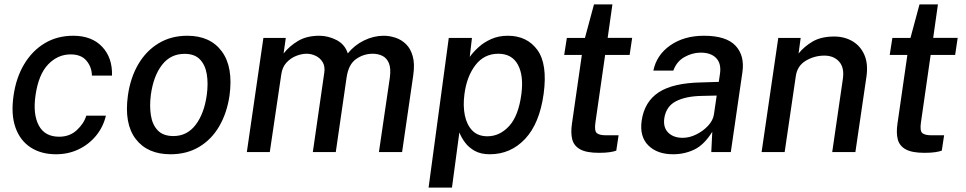

<svg xmlns="http://www.w3.org/2000/svg" viewBox="-20 -689 4376 870"><path d="M233.5 10Q166.5 10 118.8 -21Q71 -52 50 -111.5Q29 -171 41.5 -256.5Q53 -337 89.5 -398Q126 -459 182.5 -493Q239 -527 311.5 -527Q396 -527 443 -477Q490 -427 487.5 -346.5H396.5Q396 -384.5 372.2 -413.5Q348.5 -442.5 300 -442.5Q241.5 -442.5 198 -397Q154.5 -351.5 141 -257.5Q128.5 -171.5 155.8 -120.5Q183 -69.5 248 -69.5Q296 -69.5 328.2 -99.5Q360.5 -129.5 371 -165H460Q447.5 -113 414.8 -73.5Q382 -34 335.5 -12Q289 10 233.5 10Z M752.5 10Q648 10 595 -59.2Q542 -128.5 559.5 -256Q571 -337.5 606.8 -398.2Q642.5 -459 699 -493Q755.5 -527 828.5 -527Q933 -527 985.2 -456Q1037.5 -385 1020 -256Q1008.5 -177.5 973.8 -117.5Q939 -57.5 883 -23.8Q827 10 752.5 10ZM766 -72.5Q828 -72.5 866.8 -123.8Q905.5 -175 917 -259Q924 -310.5 917 -352.8Q910 -395 885.8 -420Q861.5 -445 816.5 -445Q752.5 -445 713.8 -394.5Q675 -344 663.5 -259Q657 -208.5 663.8 -166Q670.5 -123.5 695 -98Q719.5 -72.5 766 -72.5Z M1098.5 0 1173.5 -517H1275L1265 -446.5Q1290.5 -479.5 1330 -503.2Q1369.5 -527 1427 -527Q1466.5 -527 1504.5 -507.8Q1542.5 -488.5 1556 -447Q1586 -484.5 1629.8 -505.8Q1673.5 -527 1718.5 -527Q1745 -527 1771.8 -518.2Q1798.5 -509.5 1819.5 -489.2Q1840.5 -469 1850.2 -434.2Q1860 -399.5 1852.5 -347.5L1802 0H1697L1746.5 -337.5Q1752 -379.5 1742.2 -402.8Q1732.5 -426 1712.8 -435.8Q1693 -445.5 1669 -445.5Q1627.5 -445.5 1593.2 -421.2Q1559 -397 1550.5 -338L1501.5 0H1397.5L1449.5 -360.5Q1453.5 -388.5 1442 -407.5Q1430.5 -426.5 1410.5 -436Q1390.5 -445.5 1369.5 -445.5Q1346.5 -445.5 1321.5 -435.5Q1296.5 -425.5 1277.8 -405Q1259 -384.5 1254.5 -351.5L1202.5 0Z M1922 161 2013.5 -517H2118.5L2108.5 -431Q2124 -453 2148.5 -475.2Q2173 -497.5 2206.2 -512.2Q2239.5 -527 2281 -527Q2368 -527 2414.8 -463Q2461.5 -399 2443.5 -264.5Q2425 -129.5 2359.5 -59.8Q2294 10 2199.5 10Q2159 10 2131.5 -5.2Q2104 -20.5 2087 -43.5Q2070 -66.5 2061.5 -89L2028 161ZM2188.5 -71.5Q2244.5 -71.5 2287 -117.8Q2329.5 -164 2342.5 -262.5Q2353.5 -347 2326.5 -396.2Q2299.5 -445.5 2238 -445.5Q2174 -445.5 2134.5 -394.2Q2095 -343 2084.5 -262.5Q2077.5 -210 2086.2 -166.8Q2095 -123.5 2120.2 -97.5Q2145.5 -71.5 2188.5 -71.5Z M2694 3.5Q2638 3.5 2609.5 -12Q2581 -27.5 2573.2 -56.8Q2565.5 -86 2571.5 -127.5L2616.5 -440H2536.5L2548.5 -517H2630.5L2671.5 -669H2755L2733.5 -517.5H2844.5L2833 -440H2722L2678 -134Q2672.5 -96 2684.2 -86Q2696 -76 2725.5 -76H2783L2772.5 -6.5Q2762.5 -2.5 2743.2 0.5Q2724 3.5 2694 3.5Z M3030 10Q2958 10 2917.8 -30Q2877.5 -70 2887.5 -142Q2900 -228 2964.5 -270.5Q3029 -313 3157.5 -315.5L3237 -318L3242.5 -355.5Q3249 -401.5 3224.8 -426.2Q3200.5 -451 3153.5 -450.5Q3116 -450 3081 -430.2Q3046 -410.5 3031 -369H2940.5Q2955 -440 3017.2 -483.5Q3079.5 -527 3170 -527Q3270.5 -527 3312.8 -482Q3355 -437 3344 -361.5L3291.5 0H3203L3207.5 -92Q3171 -33 3126.5 -11.5Q3082 10 3030 10ZM3073.5 -64.5Q3104 -64.5 3135 -79.8Q3166 -95 3188.5 -119.2Q3211 -143.5 3215 -170.5L3227.5 -256L3162.5 -254.5Q3088 -253.5 3043 -230.2Q2998 -207 2990 -152.5Q2984.5 -111 3008.2 -87.8Q3032 -64.5 3073.5 -64.5Z M3431 0 3506.5 -517H3608L3598.5 -446.5Q3623.5 -478 3662.2 -500.8Q3701 -523.5 3760 -523.5Q3806.5 -523.5 3842.8 -502.2Q3879 -481 3896.8 -440.2Q3914.5 -399.5 3906 -341L3856 0H3751L3799 -330Q3807 -381.5 3782.8 -409.2Q3758.5 -437 3715.5 -437Q3670 -437 3631.2 -413.8Q3592.5 -390.5 3586 -344L3535.5 0Z M4169 3.5Q4113 3.5 4084.5 -12Q4056 -27.5 4048.2 -56.8Q4040.5 -86 4046.5 -127.5L4091.5 -440H4011.5L4023.5 -517H4105.5L4146.5 -669H4230L4208.5 -517.5H4319.5L4308 -440H4197L4153 -134Q4147.5 -96 4159.2 -86Q4171 -76 4200.5 -76H4258L4247.5 -6.5Q4237.5 -2.5 4218.2 0.5Q4199 3.5 4169 3.5Z"/></svg>

Font: Public Sans Medium
Style: Italic
Weight: 500
Italic angle: -8°
Designer: The Public Sans project authors (U.S. Web Design System). Libre Franklin designed by Pablo Impallari and Rodrigo Fuenzal
Version: Version 1.007; ttfautohint (v1.8.1) -l 8 -r 50 -G 200 -x 14 